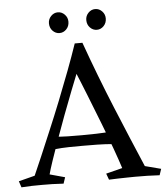

<svg xmlns="http://www.w3.org/2000/svg" viewBox="-61 -872 800 922"><g transform="rotate(-5 339.0 -411.0)"><path d="M681 -30 671 0Q640 -2 611.5 -2.5Q583 -3 552 -3Q538 -3 515 -2.5Q492 -2 468.5 -1.5Q445 -1 427 0L416 -30L495 -50Q483 -88 462 -146Q441 -204 414.5 -272Q388 -340 360.5 -409.5Q333 -479 307 -541Q305 -551 309.5 -571Q314 -591 322 -613Q330 -635 339.5 -650.5Q349 -666 357 -666Q416 -501 481.5 -342Q547 -183 604 -50ZM357 -666Q350 -648 345.5 -632.5Q341 -617 336 -595.5Q331 -574 323 -538Q306 -496 284.5 -441Q263 -386 241 -327.5Q219 -269 199.5 -214Q180 -159 165.5 -116Q151 -73 145 -50L218 -30L208 0Q176 -2 154 -2.5Q132 -3 105 -3Q79 -3 55.5 -2.5Q32 -2 5 0L-5 -30L73 -50Q89 -85 112 -139.5Q135 -194 163 -260Q191 -326 219.5 -397.5Q248 -469 274 -538Q300 -607 320 -666ZM467 -230V-168Q424 -172 385.5 -172.5Q347 -173 315 -173Q281 -173 248.5 -172.5Q216 -172 177 -168V-229Q216 -225 248.5 -224.5Q281 -224 315 -224Q347 -224 385.5 -225Q424 -226 467 -230ZM252 -722Q233 -722 219 -736.5Q205 -751 205 -773Q205 -793 219 -807.5Q233 -822 252 -822Q271 -822 285 -807.5Q299 -793 299 -773Q299 -751 285 -736.5Q271 -722 252 -722ZM432 -722Q413 -722 399 -736.5Q385 -751 385 -773Q385 -793 399 -807.5Q413 -822 432 -822Q451 -822 465 -807.5Q479 -793 479 -773Q479 -751 465 -736.5Q451 -722 432 -722Z"/></g></svg>

Font: Ruwudu
Style: Regular
Weight: 400
Designer: Becca Hirsbrunner Spalinger
Foundry: SIL International
Version: Version 3.000